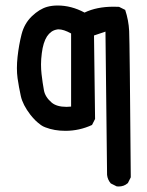

<svg xmlns="http://www.w3.org/2000/svg" viewBox="-20 -549 540 704"><path d="M290 -502.9Q334.5 -524.4 396 -524.4Q405.8 -524.4 416.5 -523.9L439 -512.7Q451.7 -474.6 453.6 -435.1Q455.6 -395.5 459.5 101.1L448.7 122.6L447.8 123Q434.6 134.8 415 134.8Q412.1 134.8 407.7 134.3L386.2 123.5Q374.5 109.9 372.6 92.3Q372.6 91.8 366.7 -433.1L324.7 -418.9L328.6 -112.8L317.4 -90.8Q271 -69.3 219.7 -69.3Q179.2 -69.3 146.5 -82Q137.2 -85.4 130.4 -90.3Q123.5 -95.2 119.1 -99.1Q114.7 -103 109.9 -107.4Q100.6 -116.7 91.3 -128.4Q63.5 -164.6 56.4 -196.5Q49.3 -228.5 44.4 -262.2Q42 -279.8 42 -299.3Q42 -318.8 44.4 -340.8Q49.3 -384.8 59.1 -423.3Q69.3 -462.9 96.7 -489.3Q124 -515.6 152.8 -523.9Q170.4 -528.8 191.4 -528.8Q241.7 -528.8 290 -502.9ZM194.8 -441.4Q190.4 -441.4 187 -440.4Q166.5 -436.5 152.3 -415.5Q138.2 -393.6 133.3 -354Q130.4 -331.5 130.4 -313Q130.4 -294.4 132.3 -277.8Q136.2 -244.1 141.1 -217.8Q145.5 -193.4 169.4 -172.9Q188 -157.2 224.1 -157.2Q231.9 -157.2 240.7 -158.2V-426.3Q213.4 -441.4 194.8 -441.4Z"/></svg>

Font: Bakudai
Style: Medium
Weight: 500
Version: Version 1.48